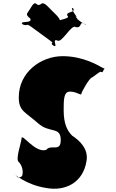

<svg xmlns="http://www.w3.org/2000/svg" viewBox="-20 -1184 712 1176"><path d="M152 -1111C144 -1100 138 -1091 165 -1071C181 -1037 102 -1059 116 -1038C143 -1018 89 -1056 116 -1036C156 -1018 132 -1048 174 -1018C201 -998 259 -956 286 -936C322 -910 278 -929 307 -903C332 -881 283 -923 310 -903C337 -891 295 -949 331 -936C358 -916 417 -1038 444 -1018C486 -1009 462 -1060 500 -1036C529 -1019 474 -1058 501 -1038C514 -1020 436 -1077 452 -1071C479 -1051 419 -1099 446 -1079C462 -1073 400 -1141 428 -1134C455 -1114 399 -1155 426 -1135C451 -1103 380 -1117 393 -1087C420 -1067 304 -1062 331 -1042C349 -1016 278 -1034 307 -1008C332 -986 283 -1028 310 -1008C337 -996 323 -1016 341 -1042C368 -1062 306 -1108 298 -1119C276 -1140 258 -1165 238 -1164C219 -1150 215 -1150 197 -1164C180 -1165 171 -1136 152 -1111ZM364 -840C231 -840 95 -742 95 -588C95 -502 135 -499 213 -429C283 -366 352 -411 352 -327C352 -248 294 -304 263 -266C194 -244 112 -374 112 -336C112 -314 71 -203 96 -191C115 -170 122 -139 118 -118C118 -99 100 -97 90 -97C83 -103 65 -123 63 -122C63 -122 137 -51 267 -32C376 -13 488 -61 510 -198C523 -272 467 -324 422 -353C392 -383 370 -425 370 -509C370 -570 371 -611 396 -621C436 -631 478 -596 478 -608C478 -619 529 -710 545 -710C560 -720 585 -741 596 -745C609 -739 607 -740 616 -758C622 -769 628 -758 602 -772C587 -780 492 -840 364 -840Z"/></svg>

Font: Hussar Przerywany
Style: Regular
Weight: 400
Foundry: Cannot Into Space Fonts
Version: Version 0.982